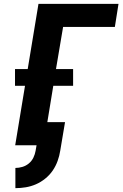

<svg xmlns="http://www.w3.org/2000/svg" viewBox="-20 -755 640 998"><path d="M60 223V118Q78 118 96.5 112.5Q115 107 130 94.5Q145 82 153.5 64.5Q162 47 165 29L170 0H59L110 -309H58V-396H124L180 -735H596L577 -615H308L271 -396H360V-309H257L226 -120H318L293 29Q289 55 279.5 81.5Q270 108 254 131.5Q238 155 215 173.5Q192 192 166.5 203Q141 214 114 218.5Q87 223 60 223Z"/></svg>

Font: Iosevka Heavy Extended
Style: Italic
Weight: 900
Width: 7
Italic angle: -9°
Monospace: yes
Designer: Belleve Invis
Foundry: Belleve Invis
Version: Version 32.5.0; ttfautohint (v1.8.4)